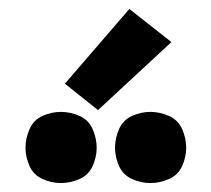

<svg xmlns="http://www.w3.org/2000/svg" viewBox="-20 -1015 472 429"><path d="M316 -606Q337 -606 357.5 -615Q378 -624 387 -644Q396 -664 396 -685Q396 -706 387 -726.5Q378 -747 357.5 -756Q337 -765 316 -765Q295 -765 275 -756Q255 -747 246 -726.5Q237 -706 237 -685Q237 -664 246 -644Q255 -624 275 -615Q295 -606 316 -606ZM116 -606Q137 -606 157.5 -615Q178 -624 187 -644Q196 -664 196 -685Q196 -706 187 -726.5Q178 -747 157.5 -756Q137 -765 116 -765Q95 -765 75 -756Q55 -747 46 -726.5Q37 -706 37 -685Q37 -664 46 -644Q55 -624 75 -615Q95 -606 116 -606ZM199 -769 363 -921 269 -995 125 -828Z"/></svg>

Font: Iosevka Sparkle Heavy
Style: Regular
Weight: 900
Designer: Belleve Invis
Foundry: Belleve Invis
Version: Version 4.5.0; ttfautohint (v1.8.3)